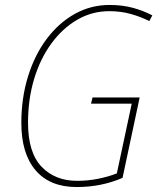

<svg xmlns="http://www.w3.org/2000/svg" viewBox="-20 -744 643 774"><path d="M289 10Q181 10 123.5 -57.5Q66 -125 66 -248Q66 -349 93 -436Q120 -523 168.5 -587.5Q217 -652 281.5 -688Q346 -724 422 -724Q473 -724 515.5 -712.5Q558 -701 594 -682L582 -659Q546 -677 506 -688Q466 -699 421 -699Q351 -699 291.5 -664.5Q232 -630 187 -568.5Q142 -507 117.5 -425.5Q93 -344 93 -249Q93 -129 147.5 -72Q202 -15 291 -15Q335 -15 376.5 -23.5Q418 -32 451 -45L511 -326H347L353 -351H543L474 -27Q389 10 289 10Z"/></svg>

Font: Noto Sans SemiCondensed Thin
Style: Italic
Weight: 100
Width: 4
Italic angle: -12°
Designer: Monotype Design Team
Foundry: Monotype Imaging Inc.
Version: Version 2.013; ttfautohint (v1.8.4.7-5d5b)